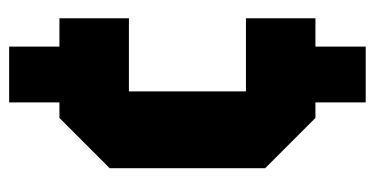

<svg xmlns="http://www.w3.org/2000/svg" viewBox="-220 -560 820 420"><g transform="rotate(-90 190.0 -350.0)"><path d="M32 -180V-520L142 -630H176V-740H298V-630H360V-478H200V-222H360V-70H298V40H176V-70H142Z"/></g></svg>

Font: Tektur Condensed
Style: Bold
Weight: 700
Width: 3
Designer: Adam Jagosz
Foundry: Adam Jagosz
Version: Version 1.005;gftools[0.9.30]